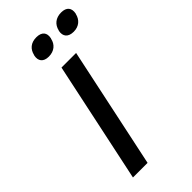

<svg xmlns="http://www.w3.org/2000/svg" viewBox="-270 -939 1003 1003"><g transform="rotate(-45 231.5 -437.5)"><path d="M209 -670 67 0H175L317 -670ZM153 -815C146 -780 163 -757 203 -757C243 -757 270 -780 277 -815L278 -817C286 -853 268 -875 228 -875C187 -875 162 -853 154 -817ZM335 -815C328 -780 346 -757 387 -757C426 -757 452 -780 460 -815L461 -817C468 -853 451 -875 411 -875C371 -875 344 -853 336 -817Z"/></g></svg>

Font: LT Wave Text Medium Italic
Style: Regular
Weight: 500
Designer: Daniel Lyons
Version: Version 2.5 (Glyphs App)